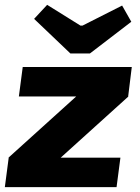

<svg xmlns="http://www.w3.org/2000/svg" viewBox="-26 -774 577 794"><path d="M346 -553 517 -684 479 -751 315 -668H307L169 -754L115 -696L265 -553ZM504 -375 519 -497H68L52 -375H289L9 -122H10L-6 0H456L472 -122H225L505 -375Z"/></svg>

Font: Exo 2 Extra Bold
Style: Italic
Weight: 800
Italic angle: -8°
Designer: Natanael Gama
Version: Version 1.001;PS 001.001;hotconv 1.0.88;makeotf.lib2.5.64775